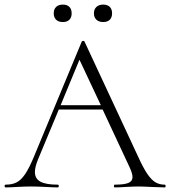

<svg xmlns="http://www.w3.org/2000/svg" viewBox="-23 -816 741 836"><path d="M694 0Q676 0 636 -2Q598 -4 580 -4Q559 -4 525 -2Q493 0 477 0Q473 0 473 -6Q473 -12 477 -12Q518 -12 536 -19.5Q554 -27 554 -45Q554 -59 543 -84L424 -339H233L143 -123Q129 -89 129 -67Q129 -38 153 -25Q177 -12 228 -12Q233 -12 233 -6Q233 0 228 0Q210 0 176 -2Q138 -4 110 -4Q85 -4 51 -2Q21 0 2 0Q-3 0 -3 -6Q-3 -12 2 -12Q30 -12 49.5 -22Q69 -32 86.5 -58Q104 -84 124 -132L333 -635Q335 -638 339.5 -638Q344 -638 345 -635L577 -137Q600 -86 618 -59.5Q636 -33 653.5 -22.5Q671 -12 694 -12Q698 -12 698 -6Q698 0 694 0ZM416 -358 323 -556 241 -358ZM211 -758Q211 -776 221.5 -786Q232 -796 251 -796Q269 -796 279 -786Q289 -776 289 -758Q289 -740 279 -730Q269 -720 251 -720Q232 -720 221.5 -730Q211 -740 211 -758ZM386 -758Q386 -776 397 -786Q408 -796 426 -796Q445 -796 455 -786Q465 -776 465 -758Q465 -740 455 -730Q445 -720 426 -720Q408 -720 397 -730Q386 -740 386 -758Z"/></svg>

Font: Cormorant Infant Light
Style: Regular
Weight: 300
Designer: Christian Thalmann (Catharsis Fonts)
Version: Version 3.000